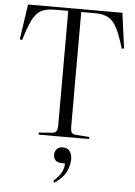

<svg xmlns="http://www.w3.org/2000/svg" viewBox="-64 -777 764 1089"><g transform="rotate(5 318.0 -233.0)"><path d="M175 0V-12L247 -17Q266 -18 273.5 -28Q281 -38 281 -65V-714H205Q157 -714 128 -699Q99 -684 78.5 -644Q58 -604 35 -527L21 -529L51 -730H588L615 -529L602 -527Q579 -604 558 -644Q537 -684 508 -699Q479 -714 433 -714H355V-63Q355 -37 361.5 -27.5Q368 -18 389 -17L462 -12V0ZM288 264 280 254Q315 223 326.5 198.5Q338 174 338 150H328Q296 150 284 137.5Q272 125 272 105Q272 87 284 73.5Q296 60 318 60Q346 60 358.5 78.5Q371 97 371 122Q371 153 356 189.5Q341 226 288 264Z"/></g></svg>

Font: Literata 72pt Light
Style: Regular
Weight: 300
Designer: Latin by Veronika Burian and Jose Scaglione. Greek by Irene Vlachou. Cyrillic by Vera Evstafieva.
Foundry: TypeTogether
Version: Version 3.002